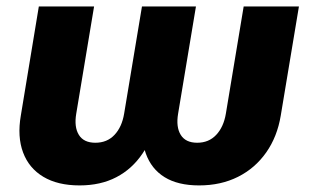

<svg xmlns="http://www.w3.org/2000/svg" viewBox="-20 -559 947 589"><path d="M224.1 9.8Q157.2 9.8 113 -16.6Q68.8 -43 50.8 -91.3Q32.7 -139.6 43.9 -204.6L99.1 -539.1H268.6L213.9 -210.4Q207 -169.4 221.9 -145.3Q236.8 -121.1 272.5 -121.1Q308.6 -121.1 331.3 -145.3Q354 -169.4 360.8 -210.4L415.5 -539.1H581.1L526.4 -210.4Q519.5 -169.4 534.4 -145.3Q549.3 -121.1 585 -121.1Q620.6 -121.1 643.3 -145.3Q666 -169.4 672.9 -210.4L727.5 -539.1H897L841.3 -204.6Q830.6 -139.6 796.6 -91.3Q762.7 -43 710.2 -16.6Q657.7 9.8 590.8 9.8Q525.9 9.8 485.1 -15.4Q444.3 -40.5 427.2 -88.4Q410.2 -136.2 417 -204.6H465.8Q449.7 -136.2 417.5 -88.4Q385.3 -40.5 336.9 -15.4Q288.6 9.8 224.1 9.8Z"/></svg>

Font: Inter 18pt ExtraBold
Style: Italic
Weight: 800
Italic angle: -9.3988°
Designer: Rasmus Andersson
Foundry: rsms
Version: Version 4.001;git-66647c0bb